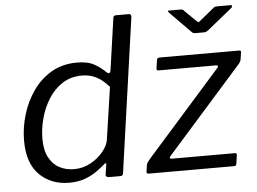

<svg xmlns="http://www.w3.org/2000/svg" viewBox="-52 -809 1185 887"><g transform="rotate(-5 540.0 -366.0)"><path d="M418.6 0Q412.2 0 407.8 -3.6Q403.4 -7.3 404.7 -14.5L411.3 -56.7Q413.3 -64.7 409.9 -65.1Q406.5 -65.5 399.2 -58.5Q386.9 -48 364.6 -31.5Q342.2 -15 309.9 -2.5Q277.5 10 234.8 10Q150.7 10 96.8 -43.3Q42.9 -96.6 42.9 -201.3Q42.9 -262 60.9 -321.8Q78.9 -381.6 113.7 -431.3Q148.5 -480.9 199.7 -510.5Q250.9 -540 317.2 -540Q368 -540 398.4 -522.7Q428.8 -505.5 449.9 -483.6Q458.3 -476.1 463.2 -478.7Q468.1 -481.2 469.9 -496.2L503.3 -730.5Q504.6 -737.2 507.4 -739.6Q510.1 -742 516.2 -742H577.4Q587.6 -742 586.5 -726.8L485.6 -14Q484.6 -5.4 481.4 -2.7Q478.2 0 468.7 0ZM460 -414.6Q433.9 -445.9 403.7 -462.1Q373.6 -478.3 335.4 -478.3Q283.5 -478.3 244.7 -453.3Q205.9 -428.2 180 -387Q154.1 -345.7 141.1 -297.6Q128.1 -249.4 128.1 -202.6Q128.1 -150.1 146.2 -116.2Q164.3 -82.2 194.7 -66.4Q225.1 -50.6 262.7 -50.6Q304.2 -50.6 339.6 -70.3Q374.9 -90.1 398 -118.6Q421.2 -147.1 424.6 -174ZM604.6 0Q597.6 0 595.4 -2.7Q593.2 -5.4 594.5 -12.4L598.3 -38.6Q599.6 -46.7 603.4 -52.4Q607.2 -58.1 615.3 -67.7L961.8 -458.8Q966.3 -463.9 965.3 -467.5Q964.2 -471.1 956.9 -471.1H689.9Q683.7 -471.1 682.3 -474.2Q680.9 -477.3 681.9 -483.7L687.4 -520.7Q688.7 -526.1 692.2 -528Q695.7 -530 700.1 -530H1070.5Q1078 -530 1077.2 -521.4L1072.4 -490.4Q1071.4 -483 1067.8 -476.9Q1064.2 -470.8 1057.5 -463.6L710.4 -71.9Q705.5 -66.5 707.1 -63Q708.7 -59.5 713.7 -59.5H1007.8Q1018.4 -59.5 1016.1 -49.6L1010.9 -11.6Q1009.9 -6.2 1007.8 -3.1Q1005.7 0 998.5 0H604.6ZM968.9 -737.3Q974.4 -741.4 978.3 -741.8Q982.2 -742.3 987.6 -742.3H1046.2Q1053.6 -742.3 1054.6 -738.3Q1055.7 -734.3 1048.9 -728.2L934.1 -635.3Q930.3 -632.5 925.8 -630.1Q921.4 -627.8 914.1 -627.8H874.9Q866 -627.8 861.2 -631.6Q856.5 -635.4 852.5 -640.2L762 -731.9Q757.7 -737 757 -739.6Q756.3 -742.3 762.4 -742.3H816.5Q822.9 -742.3 826.2 -740.4Q829.5 -738.4 833.3 -733.3L884.4 -683.7Q893 -675.2 895.7 -677.5Q898.4 -679.7 908 -687.6Z"/></g></svg>

Font: Libre Franklin Thin
Style: Italic
Weight: 100
Italic angle: -8°
Designer: Pablo Impallari, Rodrigo Fuenzalida, Nhung Nguyen
Foundry: Impallari Type
Version: Version 3.000